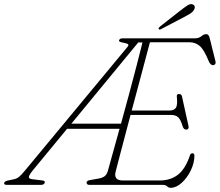

<svg xmlns="http://www.w3.org/2000/svg" viewBox="-73 -883 1050 917"><path d="M705 0H354.5Q340.5 0 340.5 -11Q340.5 -20.5 357.5 -23L396.5 -30Q413.5 -32.5 424.8 -40Q436 -47.5 441.5 -64.5Q447 -85 462.5 -140.2Q478 -195.5 498 -268H247.5L83 -68.5Q66 -47.5 65 -38.2Q64 -29 81.5 -27L126.5 -21.5Q144 -20.5 140.5 -10Q137.5 0 122 0H-40Q-55.5 0 -53 -10Q-50 -18.5 -32 -21.5L-8 -26.5Q7 -29.5 17.8 -38.2Q28.5 -47 45.5 -67.5L533 -655.5Q543.5 -667.5 539 -671.5Q534.5 -675.5 519 -678.5Q492.5 -682.5 495.5 -690Q498 -700 513.5 -700H859Q876.5 -700 888.8 -710Q901 -720 912 -720Q923.5 -720 928 -703L955.5 -592.5Q958.5 -582 954.5 -576.8Q950.5 -571.5 944.5 -571.5Q932.5 -571.5 924 -590.5Q901.5 -646.5 880.5 -663.8Q859.5 -681 834 -681H643Q633 -643 618.8 -590Q604.5 -537 588.5 -476.2Q572.5 -415.5 556 -355H735.5Q758 -355 767 -368.2Q776 -381.5 771.5 -421.5Q770 -434 781.5 -434Q794 -434 796 -423L827 -282.5Q829.5 -273 825.8 -268.5Q822 -264 817.5 -264Q805 -263.5 800 -278Q789.5 -313 777.5 -323.5Q765.5 -334 744 -334H550.5Q534 -271.5 519.2 -215.8Q504.5 -160 494 -120Q483.5 -80 479.5 -64Q468 -21 514 -21H689.5Q741 -21 776.8 -48.5Q812.5 -76 834.5 -142Q838 -151 846 -151Q855.5 -151 855.5 -139.5Q855.5 -104.5 838.2 -69Q821 -33.5 794.8 -9.8Q768.5 14 742 14Q732.5 14 725.2 7Q718 0 705 0ZM587.5 -680.5 268 -292.5H505Q523.5 -359.5 542.8 -431Q562 -502.5 579 -567.8Q596 -633 607.5 -680ZM791.5 -835Q811 -850 823.8 -858Q836.5 -866 847.5 -862Q855.5 -858.5 857 -851Q858.5 -843.5 853 -835.5Q848 -826 836.8 -818.8Q825.5 -811.5 811 -804L695.5 -743.5Q688 -739.5 685 -744.5Q683 -747 685.5 -750.2Q688 -753.5 691.5 -756.5Z"/></svg>

Font: Fraunces 9pt Soft Thin
Style: Italic
Weight: 100
Italic angle: -16°
Version: Version 1.000;[b76b70a41]